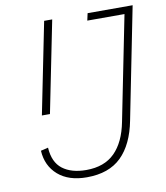

<svg xmlns="http://www.w3.org/2000/svg" viewBox="-80 -765 730 844"><g transform="rotate(-10 284.5 -343.0)"><path d="M569 -698 470 -201Q450 -97 394.5 -42.5Q339 12 240 12Q159 12 112 -29Q65 -70 61 -138L94 -146Q98 -80 137.5 -50Q177 -20 243 -20Q324 -20 370.5 -66.5Q417 -113 434 -201L527 -666H361L368 -698ZM174 -698H210L128 -290H92Z"/></g></svg>

Font: IBM Plex Sans Condensed ExtraLight
Style: Italic
Weight: 200
Width: 3
Italic angle: -11°
Designer: Mike Abbink, Paul van der Laan, Pieter van Rosmalen
Foundry: Bold Monday
Version: Version 1.3